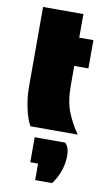

<svg xmlns="http://www.w3.org/2000/svg" viewBox="-83 -542 445 802"><g transform="rotate(10 139.0 -141.0)"><path d="M68 0Q54 -22 43.5 -68Q33 -114 33 -160V-500H204V-400H264V-280H204V-195Q204 -129 222.5 -83.5Q241 -38 267 -2V0ZM126 218V148H93V42H222Q230 49 235 61.5Q240 74 240 96Q240 128 229 159.5Q218 191 198 218Z"/></g></svg>

Font: Tac One
Style: Regular
Weight: 400
Designer: Oluseyi Olusanya, David Udoh, Eyiyemi Adegbite, Mirko Velimirović
Version: Version 1.003; ttfautohint (v1.8.4.7-5d5b)